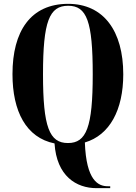

<svg xmlns="http://www.w3.org/2000/svg" viewBox="-20 -745 707 1000"><path d="M483 235H554V225H541C492 225 429 196 422 -3C551 -41 622 -172 622 -358C622 -583 520 -725 335 -725C139 -725 45 -582 45 -359C45 -165 116 -28 264 2C275 172 377 235 483 235ZM334 0C237 0 204 -83 204 -358C204 -634 237 -715 335 -715C432 -715 463 -634 463 -358C463 -82 430 0 334 0Z"/></svg>

Font: Noto Serif Display ExtraCondensed ExtraBold
Style: Regular
Weight: 800
Width: 2
Designer: Monotype Design Team
Foundry: Monotype Imaging Inc.
Version: Version 2.009